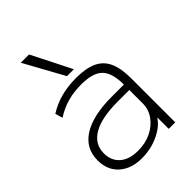

<svg xmlns="http://www.w3.org/2000/svg" viewBox="-232 -891 1002 1002"><g transform="rotate(-45 268.5 -390.0)"><path d="M210 10Q131 10 84 -32Q37 -74 37 -146Q37 -235 111.5 -282Q186 -329 325 -329H414Q414 -415 378.5 -451Q343 -487 257 -487Q202 -487 155.5 -474Q109 -461 65 -433L53 -474Q99 -503 150.5 -516.5Q202 -530 261 -530Q334 -530 378.5 -509.5Q423 -489 443.5 -444Q464 -399 464 -326V0H416V-82H414Q388 -42 331 -16Q274 10 210 10ZM223 -32Q277 -32 320 -53Q363 -74 388.5 -110Q414 -146 414 -189V-289H330Q209 -289 147.5 -253Q86 -217 86 -149Q86 -95 122 -63.5Q158 -32 223 -32ZM235 -570 114 -790H175L286 -570Z"/></g></svg>

Font: M PLUS 2 Light
Style: Regular
Weight: 300
Designer: Coji Morishita
Foundry: UNDERFOREST DESIGN
Version: Version 1.001